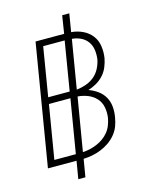

<svg xmlns="http://www.w3.org/2000/svg" viewBox="-137 -929 874 1122"><g transform="rotate(-15 300.0 -368.0)"><path d="M194 107 212 0H39L161 -735H334L351 -843H394L376 -734Q413 -731 445.5 -715.5Q478 -700 499 -673Q520 -646 525.5 -609.5Q531 -573 525 -536Q520 -510 509.5 -484.5Q499 -459 480 -438Q461 -417 436.5 -403Q412 -389 386 -381Q415 -371 440 -353Q465 -335 480 -309Q495 -283 498 -251Q501 -219 495 -187Q491 -160 481 -134Q471 -108 452.5 -86Q434 -64 410.5 -48Q387 -32 361 -21.5Q335 -11 308 -6Q281 -1 255 0L237 107ZM148 -401H278L327 -697H197ZM321 -401Q349 -404 377 -413.5Q405 -423 428 -442Q451 -461 464.5 -487.5Q478 -514 483 -541Q487 -570 483 -598Q479 -626 463.5 -647.5Q448 -669 423 -681Q398 -693 370 -695ZM218 -38 272 -362H142L88 -38ZM261 -39Q283 -40 304.5 -45Q326 -50 346.5 -58.5Q367 -67 386 -80.5Q405 -94 419.5 -112Q434 -130 442 -151Q450 -172 454 -193Q459 -226 453 -258Q447 -290 426.5 -312.5Q406 -335 376.5 -347Q347 -359 315 -361Z"/></g></svg>

Font: Iosevka SS04 XLt Ex
Style: Italic
Weight: 200
Width: 7
Italic angle: -9°
Monospace: yes
Designer: Belleve Invis
Foundry: Belleve Invis
Version: Version 19.0.0; ttfautohint (v1.8.4)